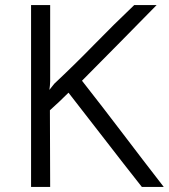

<svg xmlns="http://www.w3.org/2000/svg" viewBox="-20 -734 663 754"><path d="M537 0Q462 -95 393 -184.5Q324 -274 249 -370Q231 -352 213 -335Q195 -318 176 -301Q176 -223 176.5 -150.5Q177 -78 177 0H102V-714H177V-414Q177 -406 176 -398Q175 -390 174 -381Q179 -388 183.5 -393Q188 -398 193 -405Q273 -480 350 -559Q427 -638 507 -714H595Q522 -640 449 -565.5Q376 -491 302 -417Q386 -310 463 -208.5Q540 -107 623 0Z"/></svg>

Font: Josefin Sans
Style: Regular
Weight: 400
Designer: Santiago Orozco
Foundry: Typemade
Version: Version 1.0